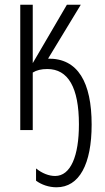

<svg xmlns="http://www.w3.org/2000/svg" viewBox="-20 -552 444 815"><path d="M369 -23C369 -202 311 -305 184 -303L323 -532H264L119 -284V-532H66V0H119V-244C135 -254 155 -259 181 -259C269 -259 315 -181 315 -24C315 110 280 195 214 195C188 195 159 184 133 163V215C156 232 187 243 220 243C317 243 369 144 369 -23Z"/></svg>

Font: Noto Sans Display Condensed Light
Style: Regular
Weight: 300
Width: 3
Designer: Monotype Design Team
Foundry: Monotype Imaging Inc.
Version: Version 1.900